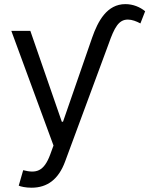

<svg xmlns="http://www.w3.org/2000/svg" viewBox="-20 -693 714 918"><path d="M130.7 204.5C206.3 204.5 259.9 164.4 291.2 79.5L499.3 -483C527.3 -562.5 547.6 -599.4 591.6 -599.4C611.5 -599.4 632.8 -590.9 651.3 -581L674 -639.2C649.9 -659.1 616.5 -673.3 579.5 -673.3C491.5 -673.3 448.2 -592.3 420.5 -512.8L281.2 -110.8H275.6L125 -545.5H34.1L235.8 2.8L220.2 45.5C189.6 128.6 152 136.4 90.9 120.7L69.6 194.6C78.1 198.9 102.3 204.5 130.7 204.5Z"/></svg>

Font: Margiela Sans
Style: Regular
Weight: 400
Designer: Stefan Endress, Andreas Faust
Version: Version 1.100;FEAKit 1.0